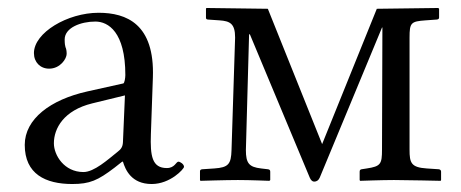

<svg xmlns="http://www.w3.org/2000/svg" viewBox="-20 -451 1154 481"><path d="M293 -212 288 -95C287.5 -83.1 283 -77 275 -71C250 -51 216 -20 189 -20C141 -20 115 -62 115 -92C115 -129.5 139.8 -174.6 211 -192ZM288 -46C294 -26 309 10 360 10C407 10 441 -28 441 -33C441 -40 431 -46 427 -46C421 -46 418 -30 398 -30C361 -30 356.1 -60 358 -115L363 -257C367.7 -390.8 297 -419 227 -419C149 -419 65 -369 65 -318C65 -295 81 -279 103 -279C131 -279 147 -304 147 -316C147 -323 146 -329 144 -333C143 -336 142 -342 142 -352C142 -382 183 -397 219 -397C251 -397 294 -371 294 -263C294 -256 292 -243 289 -242L199 -222C106.4 -201.4 42 -153 42 -88C42 -15 94 10 161 10C205 10 225 1 267 -31L286 -46Z M497 -431 496 -429V-407C496 -404 497 -402.3 501 -402L530 -400C556 -398.2 569 -392 569 -357L560 -75C559 -40 552.4 -31.4 517 -29L487 -27C483 -26.7 481 -25 481 -22V0L482 2C482 2 546 0 576 0C606 0 655 2 655 2L657 0V-21C657 -25 655 -26.5 651 -27L634 -29C604 -32.5 596 -42 596 -75L604 -365H606L756 -6C759 1 763 4 767 4C773 4 778 1 781 -6L937 -382H938L937 -76C937 -40 933.7 -34.3 899 -29L886 -27C883 -26.5 881 -25 881 -21V0L882 2C882 2 937 0 967 0C997 0 1084 2 1084 2L1085 0V-21C1085 -24 1083 -26.7 1079 -27L1049 -29C1009.9 -31.6 1006 -42.9 1006 -76V-357C1006 -394 1009.5 -397.4 1046 -400L1074 -402C1078 -402.3 1080 -404 1080 -407V-429L1078 -431L924 -429L787 -90L651 -429Z"/></svg>

Font: Libertinus Serif Display
Style: Regular
Weight: 400
Designer: Philipp H. Poll
Foundry: Khaled Hosny
Version: Version 6.1